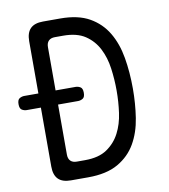

<svg xmlns="http://www.w3.org/2000/svg" viewBox="-82 -800 764 869"><g transform="rotate(-10 300.0 -365.0)"><path d="M174 0Q135 0 116 -19Q97 -38 97 -77V-348H32Q21 -348 10.5 -354Q0 -360 0 -380.5Q0 -401 10.5 -407Q21 -413 32 -413H97V-653Q97 -692 116 -711Q135 -730 174 -730H253Q335 -730 387 -700.5Q439 -671 469 -620.5Q499 -570 510.5 -503Q522 -436 522 -360Q522 -292 512 -227Q502 -162 473 -111.5Q444 -61 391 -30.5Q338 0 253 0ZM176 -118Q176 -99 186 -89Q196 -79 215 -79H253Q316 -79 354 -105Q392 -131 413 -171.5Q434 -212 441 -262.5Q448 -313 448 -364Q448 -416 441 -467Q434 -518 413 -559Q392 -600 354 -625.5Q316 -651 253 -651H215Q196 -651 186 -641Q176 -631 176 -612V-413H268Q279 -413 289.5 -407Q300 -401 300 -380.5Q300 -360 289.5 -354Q279 -348 268 -348H176Z"/></g></svg>

Font: Maple Mono Light
Style: Regular
Weight: 300
Monospace: yes
Designer: subframe7536
Version: Version 7.000